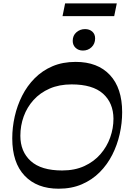

<svg xmlns="http://www.w3.org/2000/svg" viewBox="-20 -1107 761 1137"><path d="M327.3 10.5Q198.9 10.5 125.7 -66.6Q52.6 -143.6 52.6 -287.8Q52.6 -352.7 67.2 -417.3Q81.8 -482 111.2 -540.2Q140.6 -598.4 185.6 -643.7Q230.5 -688.9 290.8 -714.7Q351.2 -740.5 428 -740.5Q558.5 -740.5 630.9 -662.9Q703.4 -585.3 703.4 -442.5Q703.4 -378 688.8 -313Q674.2 -248 644.8 -190.2Q615.4 -132.3 570.6 -87.2Q525.8 -42.1 465 -15.8Q404.1 10.5 327.3 10.5ZM348 -97.5Q423 -97.5 479.7 -123.7Q536.5 -149.9 574.8 -194Q613.1 -238.1 632.5 -292.7Q651.9 -347.2 651.9 -403.9Q651.2 -497.7 589.8 -552.5Q528.4 -607.2 403.9 -607.2Q330.6 -607.2 274 -582.4Q217.4 -557.6 178.8 -514.9Q140.1 -472.1 120.4 -417.6Q100.6 -363.1 100.6 -302.9Q100.6 -209.1 162.2 -153.3Q223.8 -97.5 348 -97.5ZM471.1 -807.6Q444.9 -807.6 427.7 -823.7Q410.6 -839.8 410.6 -864.9Q410.6 -896.9 432.5 -915.8Q454.4 -934.7 483.5 -934.7Q510 -934.7 526.7 -919.7Q543.3 -904.8 543.3 -879.6Q543.3 -848 522.4 -827.8Q501.5 -807.6 471.1 -807.6ZM350.3 -1011.6 365.6 -1086.8H671.6L656.3 -1011.6Z"/></svg>

Font: Savate ExtraLight
Style: Italic
Weight: 200
Italic angle: -11°
Designer: Max Esnée
Foundry: Plomb Type
Version: Version 2.000